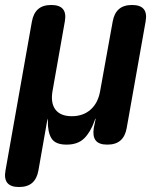

<svg xmlns="http://www.w3.org/2000/svg" viewBox="-48 -570 668 770"><path d="M28 180Q-5 180 -18.5 163.5Q-32 147 -26 114L80 -484Q86 -517 105 -533.5Q124 -550 157.5 -550Q191 -550 204.5 -533.5Q218 -517 212 -484L163 -207Q154 -158 174 -131Q194 -104 240 -104Q286 -104 316 -131Q346 -158 354 -207L404 -484Q410 -517 429 -533.5Q448 -550 481.5 -550Q515 -550 528.5 -533.5Q542 -517 536 -484L460 -56Q454 -23 435 -6.5Q416 10 382.5 10Q349 10 336 -6.5Q323 -23 328 -56L334 -85Q336 -95 335 -95Q335 -95 335 -95Q334 -95 331 -85Q315 -40 289.5 -15Q264 10 219 10Q174 10 158.5 -15Q143 -40 144 -85Q144 -95 143.5 -95Q143 -95 141 -85L106 114Q100 147 81 163.5Q62 180 28 180Z"/></svg>

Font: Maple Mono
Style: Bold Italic
Weight: 700
Italic angle: -10°
Monospace: yes
Designer: subframe7536
Version: Version 7.000